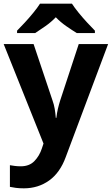

<svg xmlns="http://www.w3.org/2000/svg" viewBox="-20 -786 609 1046"><path d="M0 -546H163L266 -239Q274 -217 278 -193.5Q282 -170 284 -144H287Q290 -170 295.5 -193.5Q301 -217 308 -239L409 -546H569L338 70Q307 155 247.5 197.5Q188 240 110 240Q85 240 66.5 237.5Q48 235 34 232V114Q45 116 60.5 118Q76 120 93 120Q140 120 167.5 91.5Q195 63 208 23L217 -4ZM372 -766Q386 -744 408.5 -716.5Q431 -689 455 -663Q479 -637 497 -619V-606H398Q372 -622 341 -643.5Q310 -665 284 -692Q258 -665 228 -644Q198 -623 172 -606H73V-619Q92 -638 115.5 -663.5Q139 -689 161.5 -716.5Q184 -744 198 -766Z"/></svg>

Font: Noto Sans Myanmar
Style: Bold
Weight: 700
Designer: Monotype Design Team
Foundry: Monotype Imaging Inc.
Version: Version 2.107; ttfautohint (v1.8.4.7-5d5b)